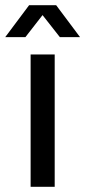

<svg xmlns="http://www.w3.org/2000/svg" viewBox="-45 -720 328 740"><path d="M73 0V-510H165.8V0ZM-24.8 -577 67.2 -700H171.4L263.4 -577H185.6L119 -661.8L53 -577Z"/></svg>

Font: MuseoModerno Thin
Style: Regular
Weight: 100
Designer: Pablo Cosgaya, Héctor Gatti, Marcela Romero, and the Authors of The MuseoModerno Project.
Foundry: Omnibus-Type Team
Version: Version 1.003